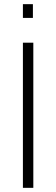

<svg xmlns="http://www.w3.org/2000/svg" viewBox="-20 -902 269 922"><path d="M90 0ZM90 -697H140V0H90ZM90 -882H138V-816H90Z"/></svg>

Font: Cairo Light
Style: Regular
Weight: 300
Designer: Mohamed Gaber, the designers of Titillium
Foundry: Kief Type Foundry
Version: Version 2.009; ttfautohint (v1.5.33-1714) -l 8 -r 50 -G 200 